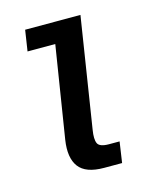

<svg xmlns="http://www.w3.org/2000/svg" viewBox="-72 -446 385 495"><g transform="rotate(-15 121.0 -198.5)"><path d="M146 0Q97.2 0 78.9 -24.5Q60.6 -49 67.8 -95.8L106.9 -341H32.9L41.4 -396.7H189L142.7 -102.3Q138.7 -78 143.8 -66.8Q148.9 -55.6 174 -55.6H202.1L193.9 0Z"/></g></svg>

Font: Rokkitt SemiBold
Style: Italic
Weight: 600
Italic angle: -9°
Designer: Vernon Adams
Foundry: Vernon Adams
Version: Version 3.103